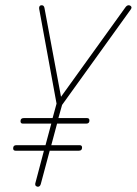

<svg xmlns="http://www.w3.org/2000/svg" viewBox="-20 -710 520 730"><path d="M124 0Q120 0 116.5 -3Q113 -6 114 -12L147 -137H39Q30 -137 30 -146Q30 -158 42 -158H153L175 -240H67Q58 -240 58 -249Q58 -261 70 -261H180L195 -316L129 -676Q128 -681 130 -685.5Q132 -690 139 -690Q147 -690 149 -680L212 -342L456 -681Q462 -690 469 -690Q475 -690 478.5 -685.5Q482 -681 477 -674L216 -311L202 -261H311Q320 -261 320 -252Q320 -240 308 -240H197L175 -158H283Q292 -158 292 -149Q292 -137 280 -137H169L135 -10Q132 0 124 0Z"/></svg>

Font: Zen Loop
Style: Italic
Weight: 400
Italic angle: -15°
Designer: Yoshimichi Ohira
Foundry: A-1 Corp ZenFonts
Version: Version 1.000; ttfautohint (v1.8.3)